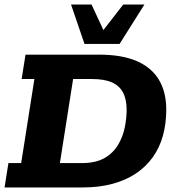

<svg xmlns="http://www.w3.org/2000/svg" viewBox="-20 -823 764 843"><path d="M0 0 17 -107H73L131 -476H75L92 -583H416Q515 -583 580 -555Q645 -527 677.5 -473Q710 -419 710 -342Q710 -281 695.5 -228Q681 -175 651 -133Q621 -91 577 -61.5Q533 -32 474.5 -16Q416 0 344 0ZM243 -107H340Q401 -107 439.5 -129.5Q478 -152 499 -188Q520 -224 528 -264.5Q536 -305 536 -341Q536 -387 520 -417Q504 -447 471 -461.5Q438 -476 384 -476H301ZM351 -630 292 -803H382L434 -691L521 -803H614L505 -630Z"/></svg>

Font: Rokkitt SemiBold ExtraBold
Style: Italic
Weight: 800
Italic angle: -9°
Version: Version 3.103